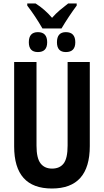

<svg xmlns="http://www.w3.org/2000/svg" viewBox="-20 -1069 595 1099"><path d="M332 -906Q352 -940 375 -974.5Q398 -1009 419 -1037V-1049H370Q344 -1029 321.5 -1010Q299 -991 278 -967Q236 -1016 184 -1049H136V-1037Q182 -977 223 -906ZM411 -827Q411 -885 357 -885Q306 -885 306 -827Q306 -771 357 -771Q411 -771 411 -827ZM250 -827Q250 -885 197 -885Q145 -885 145 -827Q145 -771 197 -771Q250 -771 250 -827ZM367 -714V-236Q367 -163 344.5 -133.5Q322 -104 278 -104Q235 -104 212 -134Q189 -164 189 -235V-714H61V-231Q61 10 277 10Q494 10 494 -233V-714Z"/></svg>

Font: Noto Sans UI Condensed
Style: Bold
Weight: 700
Width: 3
Designer: Monotype Design Team
Foundry: Monotype Imaging Inc.
Version: 1.001